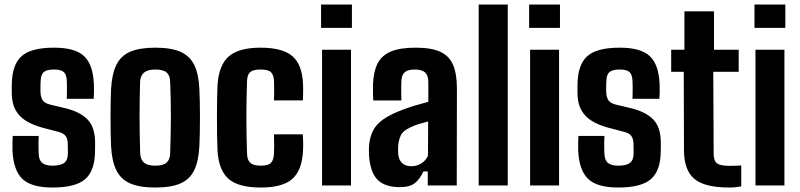

<svg xmlns="http://www.w3.org/2000/svg" viewBox="-20 -820 3538 849"><path d="M212.5 9.2Q118.8 9.2 79 -28.9Q39.2 -67.1 35.2 -154.2Q34.7 -174 35.1 -191.4Q35.4 -208.8 36.2 -218.8H151.3Q149.8 -189.8 150.3 -171.7Q150.7 -153.6 151.1 -140Q152.3 -110.8 167.2 -99.1Q182.1 -87.4 212.5 -87.4Q247.5 -87.4 263.7 -99.5Q279.9 -111.6 280.2 -140.9Q280.3 -154 280.1 -158.6Q279.9 -163.1 279.9 -167.3Q279.9 -171.5 279.8 -183.6Q279.5 -204.7 271 -217.5Q262.5 -230.3 240.1 -236.5L171.6 -254.4Q125.5 -266.7 95 -285.6Q64.4 -304.6 48.5 -334Q32.5 -363.3 32.1 -407.3Q32 -417.9 32 -426.4Q32 -434.8 32.1 -443.5Q32.6 -532.2 74.4 -570.7Q116.2 -609.2 218.7 -609.2Q312 -609.2 351.6 -572Q391.3 -534.8 395.2 -448.7Q395.9 -438.3 395.6 -415.3Q395.2 -392.4 394.4 -383H275.2Q275.8 -394.8 276 -410.2Q276.2 -425.6 276 -440.2Q275.8 -454.7 275.3 -463.2Q274.2 -490.2 262 -501.4Q249.8 -512.6 218.7 -512.6Q186.4 -512.6 173.6 -501.4Q160.8 -490.2 159.8 -463.1Q159.6 -458.4 159.1 -449.1Q158.6 -439.9 158.8 -418.8Q159 -393.3 167.5 -378.6Q175.9 -363.9 202.2 -357.3L263.9 -342.7Q332.8 -326.8 366.6 -292.2Q400.5 -257.5 400.5 -189.9Q400.5 -179.9 400.5 -170.7Q400.4 -161.4 400.2 -150.8Q399.6 -65.3 356.8 -28Q314.1 9.2 212.5 9.2Z M666.6 9.2Q597.1 9.2 555.5 -9Q513.8 -27.3 494.3 -67.5Q474.7 -107.6 471.1 -173.4Q470 -196 469.4 -228.9Q468.8 -261.7 468.8 -298.5Q468.8 -335.3 469.4 -369.3Q470 -403.4 471.1 -427.2Q475.1 -493.6 494.8 -533.6Q514.6 -573.6 556 -591.4Q597.4 -609.2 666.6 -609.2Q737.5 -609.2 778.7 -590.6Q820 -572 839.3 -532Q858.6 -492 861.6 -427.2Q862.7 -404 863.5 -370.5Q864.2 -336.9 864.2 -300.7Q864.2 -264.4 863.5 -231.1Q862.7 -197.9 861.6 -173.4Q858.2 -107.6 838.9 -67.5Q819.5 -27.3 778.2 -9Q737 9.2 666.6 9.2ZM666.6 -87.4Q702.5 -87.4 717.1 -101.2Q731.7 -115.1 732.4 -141.9Q733.9 -186.4 734.7 -225.7Q735.5 -265.1 735.6 -302.6Q735.7 -340.2 734.9 -378.6Q734 -417 732.4 -459Q731.7 -486 717 -499.3Q702.3 -512.6 666.6 -512.6Q632 -512.6 616.3 -498.3Q600.5 -484.1 599.5 -458.6Q598.4 -424.5 597.8 -386.5Q597.1 -348.4 597.1 -307.8Q597 -267.1 597.8 -225.4Q598.6 -183.6 599.9 -142.1Q601 -114.8 616.5 -101.1Q632 -87.4 666.6 -87.4Z M1191.4 -376Q1192 -387.8 1192.2 -404Q1192.4 -420.2 1192.2 -436.2Q1192 -452.2 1191.5 -463.2Q1190.2 -489.1 1178.1 -500.8Q1166 -512.6 1132.4 -512.6Q1099.7 -512.6 1086.5 -501.3Q1073.4 -489.9 1072.4 -463.1Q1070.9 -417.6 1070.2 -377.4Q1069.5 -337.3 1069.5 -299.2Q1069.5 -261.1 1070.2 -222.2Q1070.9 -183.3 1072.4 -140Q1073.4 -111.6 1087.3 -99.5Q1101.2 -87.4 1134 -87.4Q1166.9 -87.4 1178.6 -100.2Q1190.2 -113 1191.5 -140.9Q1192.4 -157.7 1192.4 -177.2Q1192.4 -196.8 1191.4 -225.9H1318.9Q1320 -216.1 1320.5 -193.6Q1320.9 -171.1 1319.9 -154.2Q1315.9 -67.1 1272.6 -28.9Q1229.3 9.2 1134 9.2Q1033.3 9.2 990.1 -29.5Q946.9 -68.2 941.8 -154.2Q940.5 -181.3 939.9 -220.6Q939.3 -260 939.3 -302.6Q939.3 -345.2 940 -382.8Q940.7 -420.4 941.8 -444.1Q947.8 -533.1 992.2 -571.1Q1036.5 -609.2 1132.4 -609.2Q1229 -609.2 1272.6 -572Q1316.3 -534.7 1319.9 -449Q1320.8 -431.4 1320.4 -408Q1320 -384.6 1318.9 -376Z M1399.7 -696.9V-800H1536.1V-696.9ZM1404.1 0V-600H1532.1V0Z M1749 7.5Q1683.1 7.5 1650.7 -24Q1618.2 -55.4 1612 -129.1Q1611.5 -138.9 1611.3 -151.8Q1611.2 -164.8 1611.7 -174.2Q1614.8 -213.6 1629.5 -242.3Q1644.1 -271 1675.9 -293.1Q1707.8 -315.2 1761.4 -335.2Q1789.5 -345.6 1815.8 -353.6Q1842.1 -361.5 1874 -369.9V-457.5Q1874 -486.3 1859.8 -499.5Q1845.6 -512.6 1813.4 -512.6Q1785.4 -512.6 1771 -501.5Q1756.5 -490.3 1755 -464Q1754.3 -455.3 1754.1 -436.5Q1753.8 -417.6 1754.2 -399.2Q1754.5 -380.8 1755 -375.8H1630.4Q1629.9 -386 1629.4 -407.4Q1628.9 -428.8 1629.4 -449.2Q1631.8 -504.6 1650 -540Q1668.3 -575.4 1708.7 -592.3Q1749.1 -609.2 1817.8 -609.2Q1888 -609.2 1927.5 -590.8Q1966.9 -572.3 1983.7 -532.5Q2000.4 -492.7 2000.4 -429.1L1999.7 0H1871.5V-62.2H1852.5Q1835.8 -26.9 1813.6 -9.7Q1791.4 7.5 1749 7.5ZM1799.4 -85Q1823.3 -85 1842.8 -97.3Q1862.3 -109.6 1872.3 -130.8L1873.3 -283Q1853.8 -278.3 1832.9 -271.9Q1812.1 -265.5 1792.7 -255.8Q1761.2 -241.6 1751.8 -220.4Q1742.5 -199.1 1740.6 -174.2Q1740.3 -161.4 1740.3 -155.2Q1740.4 -148.9 1740.9 -138.3Q1743.4 -112.8 1758.2 -98.9Q1773.1 -85 1799.4 -85Z M2096.7 0V-800H2225.1V0Z M2319.7 -696.9V-800H2456.1V-696.9ZM2324.1 0V-600H2452.1V0Z M2714 9.2Q2620.3 9.2 2580.5 -28.9Q2540.7 -67.1 2536.7 -154.2Q2536.2 -174 2536.6 -191.4Q2536.9 -208.8 2537.7 -218.8H2652.8Q2651.3 -189.8 2651.8 -171.7Q2652.2 -153.6 2652.6 -140Q2653.8 -110.8 2668.7 -99.1Q2683.6 -87.4 2714 -87.4Q2749 -87.4 2765.2 -99.5Q2781.4 -111.6 2781.7 -140.9Q2781.8 -154 2781.6 -158.6Q2781.4 -163.1 2781.4 -167.3Q2781.4 -171.5 2781.3 -183.6Q2781 -204.7 2772.5 -217.5Q2764 -230.3 2741.6 -236.5L2673.1 -254.4Q2627 -266.7 2596.5 -285.6Q2565.9 -304.6 2550 -334Q2534 -363.3 2533.6 -407.3Q2533.5 -417.9 2533.5 -426.4Q2533.5 -434.8 2533.6 -443.5Q2534.1 -532.2 2575.9 -570.7Q2617.7 -609.2 2720.2 -609.2Q2813.5 -609.2 2853.1 -572Q2892.8 -534.8 2896.7 -448.7Q2897.4 -438.3 2897.1 -415.3Q2896.7 -392.4 2895.9 -383H2776.7Q2777.3 -394.8 2777.5 -410.2Q2777.7 -425.6 2777.5 -440.2Q2777.3 -454.7 2776.8 -463.2Q2775.7 -490.2 2763.5 -501.4Q2751.3 -512.6 2720.2 -512.6Q2687.9 -512.6 2675.1 -501.4Q2662.3 -490.2 2661.3 -463.1Q2661.1 -458.4 2660.6 -449.1Q2660.1 -439.9 2660.3 -418.8Q2660.5 -393.3 2669 -378.6Q2677.4 -363.9 2703.7 -357.3L2765.4 -342.7Q2834.3 -326.8 2868.1 -292.2Q2902 -257.5 2902 -189.9Q2902 -179.9 2902 -170.7Q2901.9 -161.4 2901.7 -150.8Q2901.1 -65.3 2858.3 -28Q2815.6 9.2 2714 9.2Z M3204.7 9.2Q3096.7 9.2 3050.7 -28.8Q3004.8 -66.8 3004.4 -156L3003.5 -502.6H2947.9V-600H3006.4V-770H3137.2V-600H3246.4V-502.6H3134L3135.7 -140.9Q3135.7 -108.6 3150.7 -97.6Q3165.7 -86.7 3205.1 -86.7Q3219.1 -86.7 3231.1 -87.2Q3243.1 -87.8 3257.7 -88.2V4.2Q3245.7 6.2 3233 7.7Q3220.3 9.2 3204.7 9.2Z M3316.2 -696.9V-800H3452.6V-696.9ZM3320.6 0V-600H3448.6V0Z"/></svg>

Font: Big Shoulders Thin
Style: Regular
Weight: 100
Version: Version 2.002